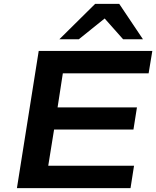

<svg xmlns="http://www.w3.org/2000/svg" viewBox="-20 -967 803 987"><path d="M67 0 179 -705H763L744 -590H303L276 -415H684L666 -301H258L228 -115H669L651 0ZM285 -765 469 -947H593L715 -765H613L518 -872L385 -765Z"/></svg>

Font: Nunito Sans 10pt Expanded
Style: Bold Italic
Weight: 700
Width: 7
Italic angle: -9°
Designer: Vernon Adams
Foundry: Vernon Adams
Version: Version 3.101;gftools[0.9.27]